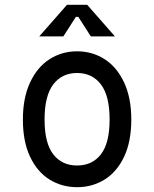

<svg xmlns="http://www.w3.org/2000/svg" viewBox="-20 -765 640 797"><path d="M143 -614 258 -745H342L457 -614H357L305 -695H295L243 -614ZM300 -462Q237 -462 201 -414.5Q165 -367 165 -269Q165 -171 201 -124.5Q237 -78 300 -78Q363 -78 399 -124.5Q435 -171 435 -269Q435 -367 399 -414.5Q363 -462 300 -462ZM300 -552Q363 -552 414 -519.5Q465 -487 495 -423Q525 -359 525 -269Q525 -177 495 -114Q465 -51 414 -19.5Q363 12 300 12Q237 12 186 -19.5Q135 -51 105 -114Q75 -177 75 -269Q75 -359 105 -423Q135 -487 186 -519.5Q237 -552 300 -552Z"/></svg>

Font: Fliege Mono Thin
Style: Regular
Weight: 100
Version: Version 0.020;Glyphs 3.3 (3306)